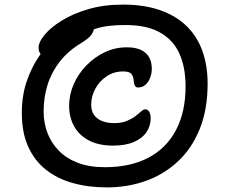

<svg xmlns="http://www.w3.org/2000/svg" viewBox="-20 -768 983 836"><path d="M446 48Q365 48 297 29Q229 10 179.5 -29.5Q130 -69 102.5 -130Q75 -191 75 -276Q75 -352 96.5 -414.5Q118 -477 151.5 -525Q185 -573 224 -606Q263 -639 299 -656Q335 -673 359 -673Q374 -673 381.5 -667Q389 -661 389 -648Q389 -631 377 -615.5Q365 -600 336 -582Q277 -547 240.5 -500Q204 -453 187 -398.5Q170 -344 170 -283Q170 -233 186.5 -189.5Q203 -146 236 -112Q269 -78 319 -59Q369 -40 436 -40Q548 -40 626.5 -81.5Q705 -123 746.5 -202Q788 -281 788 -392Q788 -475 761 -535Q734 -595 675 -627.5Q616 -660 521 -659Q444 -659 393.5 -642Q343 -625 306 -599Q269 -573 233 -544Q221 -535 208 -530Q195 -525 183 -525Q163 -525 155.5 -534.5Q148 -544 148 -562Q148 -584 173.5 -615.5Q199 -647 247.5 -677.5Q296 -708 364 -728Q432 -748 515 -748Q609 -748 679 -723Q749 -698 794.5 -652.5Q840 -607 862 -544Q884 -481 884 -404Q884 -291 849.5 -206Q815 -121 754 -64.5Q693 -8 614 20Q535 48 446 48ZM472 -134Q410 -134 367 -156.5Q324 -179 302.5 -218.5Q281 -258 281 -307Q281 -356 301 -401.5Q321 -447 356 -483Q391 -519 436 -540.5Q481 -562 532 -562Q571 -562 595 -550Q619 -538 630 -517Q641 -496 641 -469Q641 -449 634 -430Q627 -411 613.5 -399Q600 -387 581 -387Q572 -387 567.5 -394.5Q563 -402 562 -417Q561 -434 552.5 -445.5Q544 -457 516 -457Q476 -457 444.5 -436Q413 -415 395 -381.5Q377 -348 377 -313Q377 -273 404 -252.5Q431 -232 478 -232Q510 -232 532.5 -241.5Q555 -251 570 -262.5Q585 -274 595 -283Q605 -292 612 -292Q624 -292 630 -281Q636 -270 636 -253Q636 -220 618 -193Q600 -166 563.5 -150Q527 -134 472 -134Z"/></svg>

Font: Shantell Sans Medium
Style: Regular
Weight: 500
Designer: Stephen Nixon, Anya Danilova, Shantell Martin
Foundry: Arrow Type
Version: Version 1.011;[c5ecc13dd]